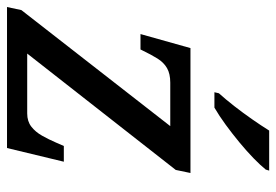

<svg xmlns="http://www.w3.org/2000/svg" viewBox="-144 -664 806 561"><g transform="rotate(90 259.5 -383.0)"><path d="M-1 0 8 -42 347 -477H220Q194 -477 177.5 -467.5Q161 -458 149.5 -439.5Q138 -421 125 -394L123 -390H78L119 -536H484L475 -493L135 -59H310Q333 -59 348.5 -71Q364 -83 375 -102.5Q386 -122 395 -143L405 -166H451L411 0ZM251 -619Q269 -639 288.5 -664Q308 -689 326.5 -715.5Q345 -742 360 -766H477L474 -756Q462 -741 441.5 -721Q421 -701 395 -679.5Q369 -658 343 -639Q317 -620 293 -606H248Z"/></g></svg>

Font: ET Text
Style: Italic
Weight: 470
Italic angle: -12°
Designer: Monotype Design Team
Foundry: Monotype Imaging Inc.
Version: Version 2.009